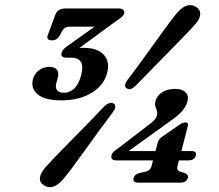

<svg xmlns="http://www.w3.org/2000/svg" viewBox="-20 -734 881 771"><path d="M613 -160.5Q617.5 -176 630.5 -184.5L699.5 -232.5Q708.5 -238.5 713.8 -240.5Q719 -242.5 724.5 -242.5Q738.5 -242.5 734 -227.5L708.5 -127.5H748Q771 -127.5 766.5 -109.5Q761 -90 736.5 -90H698.5L692.5 -67Q688 -50 703 -45L720.5 -39.5Q738 -33 734.5 -19.5Q728.5 -0.5 704 -0.5H536.5Q511 -0.5 516.5 -19.5Q521 -35 541.5 -39.5L566 -45Q583.5 -49 588.5 -67L594.5 -90H447.5Q422.5 -90 428 -111.5Q429.5 -117 435.2 -123.5Q441 -130 454 -138L571 -228Q605.5 -251.5 610 -270Q613 -280.5 610 -289Q607 -297.5 604 -306.5Q601 -315.5 604.5 -328.5Q610 -349.5 630.5 -363.2Q651 -377 684.5 -377Q711.5 -377 725.2 -363.2Q739 -349.5 732.5 -325Q727.5 -308.5 713.2 -290.2Q699 -272 658.5 -244L496.5 -127.5H604.5ZM527.5 -392.5Q514.5 -380 506 -376.8Q497.5 -373.5 488.5 -379.5Q474 -389 493 -414.5Q520 -449.5 549 -489.5Q578 -529.5 605.5 -567.8Q633 -606 655.5 -636.8Q678 -667.5 692.5 -684Q733 -729 768.5 -705.5Q785.5 -694 784 -676Q782.5 -658 764 -636.5Q750 -620.5 723.2 -592.8Q696.5 -565 662.8 -530.8Q629 -496.5 593.8 -460.5Q558.5 -424.5 527.5 -392.5ZM397 -305Q421 -328 436.5 -318Q451.5 -307.5 432 -282Q406 -247.5 377 -207.8Q348 -168 320.5 -129.5Q293 -91 269.8 -60Q246.5 -29 232 -12.5Q191.5 33.5 155.5 9.5Q138.5 -1.5 140.2 -19.8Q142 -38 160.5 -59.5Q175 -76.5 202.2 -104.8Q229.5 -133 263.5 -167.5Q297.5 -202 332.5 -237.8Q367.5 -273.5 397 -305ZM410 -440.5Q397 -390.5 347.2 -360.8Q297.5 -331 227 -331Q158.5 -331 130.5 -355.8Q102.5 -380.5 112.5 -416.5Q118 -438 136.5 -451.8Q155 -465.5 177.5 -465.5Q200 -465.5 208.8 -453.8Q217.5 -442 212 -422.5L205.5 -397.5Q201.5 -382 209.2 -371.8Q217 -361.5 238 -361.5Q260 -361.5 278.2 -378.8Q296.5 -396 305.5 -431Q315.5 -468.5 304.8 -485.5Q294 -502.5 266 -502.5H245.5Q235.5 -502.5 230 -507.2Q224.5 -512 227.5 -522.5Q231 -536 250.5 -549L360 -627H261Q239 -627 229 -609L220 -591.5Q209 -572 189 -572Q163.5 -572 172.5 -595L202.5 -675.5Q211.5 -700 243 -700H457.5Q469.5 -700 475.2 -694.2Q481 -688.5 478.5 -679Q475 -667.5 445 -648.5L299 -541.5Q307 -542 315.5 -542Q371 -542 396.8 -514Q422.5 -486 410 -440.5Z"/></svg>

Font: Fraunces 9pt S050 SemiBold
Style: Italic
Weight: 600
Italic angle: -16°
Version: Version 1.000; ttfautohint (v1.8.3)